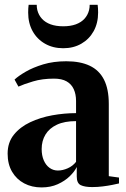

<svg xmlns="http://www.w3.org/2000/svg" viewBox="-20 -788 538 818"><path d="M157 10.5Q115.5 10.5 83 -6.8Q50.5 -24 31.5 -56.2Q12.5 -88.5 12.5 -133.5Q12.5 -181 39 -214Q65.5 -247 108.5 -267.2Q151.5 -287.5 202.8 -296.8Q254 -306 304 -306V-358Q304 -386.5 294.2 -408Q284.5 -429.5 264 -441.2Q243.5 -453 210 -453Q160 -453 120.8 -441.2Q81.5 -429.5 58.5 -419L42 -449Q58.5 -464.5 89.5 -482.5Q120.5 -500.5 164.2 -513.8Q208 -527 262.5 -527Q322 -527 362.2 -508Q402.5 -489 423 -448.8Q443.5 -408.5 443.5 -345V-37.5L487 -31.5V-6.5Q476.5 -4 458 -0.2Q439.5 3.5 417.5 6.2Q395.5 9 373 9Q341 9 324 0.8Q307 -7.5 307 -36V-76.5Q298 -57.5 277.2 -37.2Q256.5 -17 226 -3.2Q195.5 10.5 157 10.5ZM226.5 -61.5Q247 -61.5 268.5 -71Q290 -80.5 304 -98.5V-272Q255 -272 222.5 -256.8Q190 -241.5 173.8 -214.8Q157.5 -188 157.5 -153Q157.5 -125.5 166.5 -104.8Q175.5 -84 191.2 -72.8Q207 -61.5 226.5 -61.5ZM249.5 -582.5Q205.5 -582.5 171.8 -601.8Q138 -621 119 -655.2Q100 -689.5 100 -734.5Q100 -744.5 100.5 -752.2Q101 -760 102 -767.5H136.5Q136.5 -762.5 137 -756.8Q137.5 -751 139 -745Q144.5 -723.5 158.8 -708Q173 -692.5 195.8 -684.2Q218.5 -676 249.5 -676Q280 -676 302.8 -684.2Q325.5 -692.5 339.8 -708Q354 -723.5 359.5 -745Q361 -751 361.5 -756.8Q362 -762.5 362 -767.5H396Q397 -760 397.5 -752.2Q398 -744.5 398 -734.5Q398 -689.5 379 -655.2Q360 -621 326.5 -601.8Q293 -582.5 249.5 -582.5Z"/></svg>

Font: Merriweather 120pt
Style: Bold
Weight: 700
Designer: Eben Sorkin
Foundry: Eben Sorkin
Version: Version 2.100